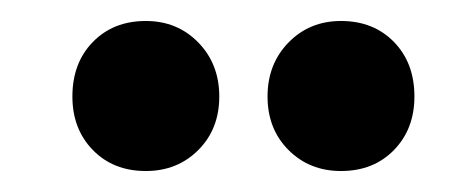

<svg xmlns="http://www.w3.org/2000/svg" viewBox="-20 -778 442 183"><path d="M119 -615Q88 -615 68.5 -635Q49 -655 49 -686Q49 -718 68.5 -738Q88 -758 119 -758Q149 -758 169 -737.5Q189 -717 189 -686Q189 -655 169 -635Q149 -615 119 -615ZM375 -686Q375 -655 355.5 -635Q336 -615 305 -615Q275 -615 255 -635Q235 -655 235 -686Q235 -717 255 -737.5Q275 -758 305 -758Q336 -758 355.5 -738Q375 -718 375 -686Z"/></svg>

Font: Argentum Sans SemiBold
Style: Regular
Weight: 600
Designer: Julieta Ulanovsky (Modified by Cristiano Sobral)
Foundry: Julieta Ulanovsky
Version: Version 5.001;November 22, 2018;FontCreator 11.5.0.2425 64-b